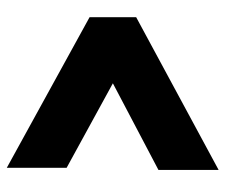

<svg xmlns="http://www.w3.org/2000/svg" viewBox="-68 -600 649 552"><g transform="rotate(90 256.0 -324.5)"><path d="M463 -20V-192L220 -325L469 -456V-629L30 -392V-258Z"/></g></svg>

Font: Fixel Text 20240404 Black
Style: Italic
Weight: 900
Width: 4
Italic angle: -10°
Designer: AlfaBravo + MacPaw
Foundry: Kyrylo Tkachov, Marchela Mozhyna, Serhii Makarenko, Maria Weinstein, Zakhar Kryvoshyya
Version: Version 1.211;Glyphs 3.2 (3225)